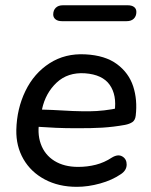

<svg xmlns="http://www.w3.org/2000/svg" viewBox="-20 -703 575 732"><path d="M42.2 -207.5Q44.1 -288.4 76.9 -356.1Q109.7 -423.8 169.1 -461.9Q228.4 -500 305.4 -495.8Q381 -491.9 426 -458.5Q471 -425.1 487.8 -373.7Q504.5 -322.2 497.4 -261.9Q495.4 -244.7 484.5 -237.4Q473.5 -230.1 456.1 -226.8Q413 -219 369.7 -216.3Q326.4 -213.7 270.4 -214.2Q233.4 -214 193.1 -215.7Q152.9 -217.5 107.8 -220.6L120.1 -285.8Q147.6 -284.5 179.8 -283.8Q264 -278.3 320.4 -278.7Q376.8 -279.2 434.7 -291.8L417 -277.9Q425.8 -340.3 398.3 -379.5Q370.8 -418.7 303.8 -423.6Q238.3 -427.8 195.9 -388Q153.5 -348.1 140.3 -286.9L131.7 -249.5Q120.5 -196.5 135.4 -154.6Q150.3 -112.7 187.4 -89.7Q224.4 -66.7 277.8 -66.7Q313.3 -66.7 345.6 -75Q377.9 -83.3 406.3 -102.1Q429.7 -116.4 446.4 -106.5Q463.2 -96.5 462.9 -75.1Q462.6 -53.7 441.4 -39.4Q407.8 -16.2 361.9 -3.5Q316 9.3 272.9 9.3Q203.5 9.3 150.7 -18.9Q97.9 -47 69.4 -96.3Q41 -145.7 42.2 -207.5ZM182.9 -647.7Q182.9 -663.7 192.6 -673.3Q202.4 -682.9 219.7 -682.9H467Q482.7 -682.9 491.3 -676.2Q499.9 -669.5 499.9 -657.5Q499.9 -641.5 490.2 -631.9Q480.4 -622.3 463.1 -622.3H215.8Q200.1 -622.3 191.5 -629.5Q182.9 -636.6 182.9 -647.7Z"/></svg>

Font: SN Pro Thin
Style: Italic
Weight: 200
Italic angle: -9°
Designer: Tobias Whetton
Foundry: Supernotes
Version: Version 1.003;Glyphs 3.3 (3324)